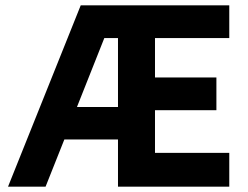

<svg xmlns="http://www.w3.org/2000/svg" viewBox="-20 -696 923 716"><path d="M420 0H835V-126H558V-285H787V-407H558V-554H835V-676H281L10 0H150L220 -176H420ZM420 -554V-297H267L369 -554Z"/></svg>

Font: Fog Sans
Style: Bold
Weight: 700
Foundry: Intel Corporation
Version: Version 1.00